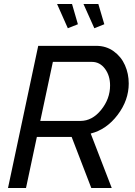

<svg xmlns="http://www.w3.org/2000/svg" viewBox="-20 -939 673 959"><path d="M265.1 -918.9H339.8L369.1 -817.9L318.8 -797.9ZM397 -918.9H471.2L501 -817.9L451.2 -797.9ZM20 0 170.9 -710H460.9Q510.3 -710 547.9 -682.9Q585.4 -655.8 604.2 -613.3Q623 -570.8 623 -522Q623 -438.5 567.6 -365.2Q512.2 -292 433.1 -272L538.1 0H436L337.9 -254.9H164.1L109.9 0ZM381.8 -335Q440.4 -335 485.1 -390.1Q529.8 -445.3 529.8 -512.2Q529.8 -561.5 504.2 -595.7Q478.5 -629.9 439 -629.9H244.1L181.2 -335Z"/></svg>

Font: Rawline Medium
Style: Italic
Weight: 500
Italic angle: -12°
Designer: Matt McInerney, Pablo Impallari, Rodrigo Fuenzalida
Foundry: Matt McInerney, Pablo Impallari, Rodrigo Fuenzalida
Version: Version 4.020;PS 004.020;hotconv 1.0.88;makeotf.lib2.5.64775